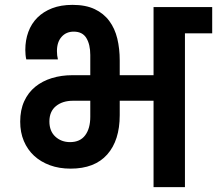

<svg xmlns="http://www.w3.org/2000/svg" viewBox="-20 -769 892 789"><path d="M268 -185Q309 -185 330 -213Q351 -241 351 -289V-355H280Q237 -355 210 -333Q183 -311 183 -270Q183 -230 207.5 -207.5Q232 -185 268 -185ZM270 -76Q223 -76 185 -90Q147 -104 120 -129Q93 -154 78 -189.5Q63 -225 63 -269Q63 -317 79.5 -353Q96 -389 125 -412.5Q154 -436 193 -448Q232 -460 277 -460H351V-543Q351 -586 335 -612.5Q319 -639 283 -639Q252 -639 233 -617.5Q214 -596 214 -559Q214 -541 218 -525H88Q86 -533 85 -543.5Q84 -554 84 -564Q84 -604 96.5 -638Q109 -672 133.5 -696.5Q158 -721 194 -735Q230 -749 278 -749Q332 -749 369 -731.5Q406 -714 429 -683Q452 -652 462 -610.5Q472 -569 472 -520V-460H611V-740H852V-632H740V0H611V-355H472V-296Q472 -192 420.5 -134Q369 -76 270 -76Z"/></svg>

Font: Poppins SemiBold
Style: Regular
Weight: 600
Designer: Ninad Kale (Devanagari), Jonny Pinhorn (Latin)
Foundry: Indian Type Foundry
Version: Version 3.002 2017